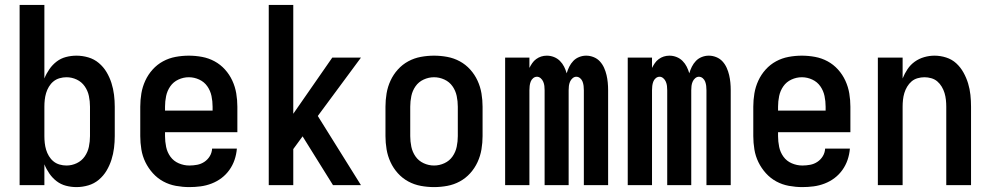

<svg xmlns="http://www.w3.org/2000/svg" viewBox="-20 -755 4040 783"><path d="M292 8Q270 8 249 2.5Q228 -3 211 -16Q194 -29 181.5 -47Q169 -65 161 -85V0H60V-735H161V-435Q169 -455 181.5 -473Q194 -491 211 -504Q228 -517 249 -522.5Q270 -528 292 -528Q316 -528 340 -521Q364 -514 383 -498Q402 -482 414.5 -461Q427 -440 434.5 -416.5Q442 -393 445 -368.5Q448 -344 448 -320V-200Q448 -176 445 -151.5Q442 -127 434.5 -103.5Q427 -80 414.5 -59Q402 -38 383 -22Q364 -6 340 1Q316 8 292 8ZM251 -80Q273 -80 293 -89.5Q313 -99 325.5 -117Q338 -135 342.5 -156.5Q347 -178 347 -200V-320Q347 -342 342.5 -363.5Q338 -385 325.5 -403Q313 -421 293 -430.5Q273 -440 251 -440Q237 -440 223 -436Q209 -432 198 -423Q187 -414 179.5 -401.5Q172 -389 168 -375.5Q164 -362 162.5 -348Q161 -334 161 -320V-200Q161 -186 162.5 -172Q164 -158 168 -144.5Q172 -131 179.5 -118.5Q187 -106 198 -97Q209 -88 223 -84Q237 -80 251 -80Z M752 8Q725 8 697.5 3Q670 -2 646 -15Q622 -28 603.5 -48.5Q585 -69 573 -93.5Q561 -118 556.5 -145.5Q552 -173 552 -200V-320Q552 -347 556.5 -374Q561 -401 572.5 -426Q584 -451 602.5 -471.5Q621 -492 645 -505Q669 -518 696 -523Q723 -528 750 -528Q777 -528 804 -523Q831 -518 855 -505Q879 -492 897.5 -471.5Q916 -451 927.5 -426Q939 -401 943.5 -374Q948 -347 948 -320V-216H653V-200Q653 -178 657.5 -156Q662 -134 675 -116Q688 -98 709 -89Q730 -80 752 -80Q768 -80 784 -83Q800 -86 813.5 -95Q827 -104 835.5 -118Q844 -132 845 -149H946Q944 -125 936.5 -103Q929 -81 915.5 -62Q902 -43 883.5 -29Q865 -15 843 -6.5Q821 2 798 5Q775 8 752 8ZM847 -304V-320Q847 -342 842.5 -363.5Q838 -385 825.5 -403Q813 -421 792.5 -430.5Q772 -440 750 -440Q728 -440 707.5 -430.5Q687 -421 674.5 -403Q662 -385 657.5 -363.5Q653 -342 653 -320V-304Z M1076 0V-735H1176V-291L1335 -520H1452L1276 -282L1452 0H1338L1214 -199L1176 -147V0Z M1750 8Q1723 8 1696 3Q1669 -2 1645 -15Q1621 -28 1602.5 -48.5Q1584 -69 1572.5 -94Q1561 -119 1556.5 -146Q1552 -173 1552 -200V-320Q1552 -347 1556.5 -374Q1561 -401 1572.5 -426Q1584 -451 1602.5 -471.5Q1621 -492 1645 -505Q1669 -518 1696 -523Q1723 -528 1750 -528Q1777 -528 1804 -523Q1831 -518 1855 -505Q1879 -492 1897.5 -471.5Q1916 -451 1927.5 -426Q1939 -401 1943.5 -374Q1948 -347 1948 -320V-200Q1948 -173 1943.5 -146Q1939 -119 1927.5 -94Q1916 -69 1897.5 -48.5Q1879 -28 1855 -15Q1831 -2 1804 3Q1777 8 1750 8ZM1750 -80Q1772 -80 1792.5 -89.5Q1813 -99 1825.5 -117Q1838 -135 1842.5 -156.5Q1847 -178 1847 -200V-320Q1847 -342 1842.5 -363.5Q1838 -385 1825.5 -403Q1813 -421 1792.5 -430.5Q1772 -440 1750 -440Q1728 -440 1707.5 -430.5Q1687 -421 1674.5 -403Q1662 -385 1657.5 -363.5Q1653 -342 1653 -320V-200Q1653 -178 1657.5 -156.5Q1662 -135 1674.5 -117Q1687 -99 1707.5 -89.5Q1728 -80 1750 -80Z M2040 0V-520H2139V-478Q2144 -488 2150.5 -497.5Q2157 -507 2166.5 -514Q2176 -521 2187 -524.5Q2198 -528 2210 -528Q2210 -528 2210 -528Q2210 -528 2210 -528Q2225 -528 2239 -522.5Q2253 -517 2263.5 -506.5Q2274 -496 2280.5 -483Q2287 -470 2291 -456Q2295 -470 2301.5 -483Q2308 -496 2318 -506.5Q2328 -517 2342 -522.5Q2356 -528 2370 -528Q2371 -528 2371 -528Q2371 -528 2371 -528Q2386 -528 2401 -522Q2416 -516 2426.5 -504.5Q2437 -493 2443.5 -478.5Q2450 -464 2453.5 -449Q2457 -434 2458.5 -418.5Q2460 -403 2460 -387V0H2361V-387Q2361 -396 2360 -404.5Q2359 -413 2356 -421.5Q2353 -430 2346 -436Q2339 -442 2330 -442Q2322 -442 2315 -436Q2308 -430 2304.5 -421.5Q2301 -413 2300 -404.5Q2299 -396 2299 -387V0H2201V-387Q2201 -396 2200 -404.5Q2199 -413 2195.5 -421.5Q2192 -430 2185 -436Q2178 -442 2170 -442Q2161 -442 2154 -436Q2147 -430 2144 -421.5Q2141 -413 2140 -404.5Q2139 -396 2139 -387V0Z M2540 0V-520H2639V-478Q2644 -488 2650.5 -497.5Q2657 -507 2666.5 -514Q2676 -521 2687 -524.5Q2698 -528 2710 -528Q2710 -528 2710 -528Q2710 -528 2710 -528Q2725 -528 2739 -522.5Q2753 -517 2763.5 -506.5Q2774 -496 2780.5 -483Q2787 -470 2791 -456Q2795 -470 2801.5 -483Q2808 -496 2818 -506.5Q2828 -517 2842 -522.5Q2856 -528 2870 -528Q2871 -528 2871 -528Q2871 -528 2871 -528Q2886 -528 2901 -522Q2916 -516 2926.5 -504.5Q2937 -493 2943.5 -478.5Q2950 -464 2953.5 -449Q2957 -434 2958.5 -418.5Q2960 -403 2960 -387V0H2861V-387Q2861 -396 2860 -404.5Q2859 -413 2856 -421.5Q2853 -430 2846 -436Q2839 -442 2830 -442Q2822 -442 2815 -436Q2808 -430 2804.5 -421.5Q2801 -413 2800 -404.5Q2799 -396 2799 -387V0H2701V-387Q2701 -396 2700 -404.5Q2699 -413 2695.5 -421.5Q2692 -430 2685 -436Q2678 -442 2670 -442Q2661 -442 2654 -436Q2647 -430 2644 -421.5Q2641 -413 2640 -404.5Q2639 -396 2639 -387V0Z M3252 8Q3225 8 3197.5 3Q3170 -2 3146 -15Q3122 -28 3103.5 -48.5Q3085 -69 3073 -93.5Q3061 -118 3056.5 -145.5Q3052 -173 3052 -200V-320Q3052 -347 3056.5 -374Q3061 -401 3072.5 -426Q3084 -451 3102.5 -471.5Q3121 -492 3145 -505Q3169 -518 3196 -523Q3223 -528 3250 -528Q3277 -528 3304 -523Q3331 -518 3355 -505Q3379 -492 3397.5 -471.5Q3416 -451 3427.5 -426Q3439 -401 3443.5 -374Q3448 -347 3448 -320V-216H3153V-200Q3153 -178 3157.5 -156Q3162 -134 3175 -116Q3188 -98 3209 -89Q3230 -80 3252 -80Q3268 -80 3284 -83Q3300 -86 3313.5 -95Q3327 -104 3335.5 -118Q3344 -132 3345 -149H3446Q3444 -125 3436.5 -103Q3429 -81 3415.5 -62Q3402 -43 3383.5 -29Q3365 -15 3343 -6.5Q3321 2 3298 5Q3275 8 3252 8ZM3347 -304V-320Q3347 -342 3342.5 -363.5Q3338 -385 3325.5 -403Q3313 -421 3292.5 -430.5Q3272 -440 3250 -440Q3228 -440 3207.5 -430.5Q3187 -421 3174.5 -403Q3162 -385 3157.5 -363.5Q3153 -342 3153 -320V-304Z M3560 0V-520H3661V-435Q3669 -455 3681 -473Q3693 -491 3710.5 -503.5Q3728 -516 3749 -522Q3770 -528 3791 -528Q3815 -528 3838.5 -520.5Q3862 -513 3879.5 -497Q3897 -481 3909 -459.5Q3921 -438 3928 -415Q3935 -392 3937.5 -368Q3940 -344 3940 -320V0H3839V-320Q3839 -334 3837.5 -348Q3836 -362 3832 -375.5Q3828 -389 3820.5 -401.5Q3813 -414 3802.5 -423Q3792 -432 3778 -436Q3764 -440 3750 -440Q3736 -440 3722 -436Q3708 -432 3697.5 -423Q3687 -414 3679.5 -401.5Q3672 -389 3668 -375.5Q3664 -362 3662.5 -348Q3661 -334 3661 -320V0Z"/></svg>

Font: Iosevka SS04 Semibold
Style: Regular
Weight: 600
Monospace: yes
Designer: Belleve Invis
Foundry: Belleve Invis
Version: Version 19.0.0; ttfautohint (v1.8.4)